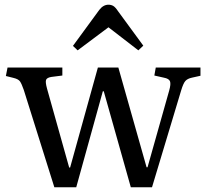

<svg xmlns="http://www.w3.org/2000/svg" viewBox="-20 -796 875 816"><path d="M211 0 81 -414Q72 -440 65 -450Q58 -460 37 -465L5 -473L12 -509H245V-475L198 -469Q180 -466 176 -457Q172 -448 180 -419L274 -84H278L396 -509H483L603 -85H607L699 -411Q707 -439 702.5 -450.5Q698 -462 676 -466L636 -475L642 -509H832V-474L796 -466Q777 -462 768 -452Q759 -442 750 -412L626 0H536L421 -408H417L304 0ZM310 -582 290 -601 402 -754Q419 -776 441 -776Q452 -776 461 -771Q470 -766 482 -748L589 -602L568 -582L441 -680Z"/></svg>

Font: Literata 36pt
Style: Regular
Weight: 400
Designer: Latin by Veronika Burian and Jose Scaglione. Greek by Irene Vlachou. Cyrillic by Vera Evstafieva.
Foundry: TypeTogether
Version: Version 3.002